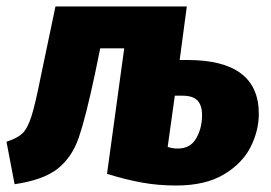

<svg xmlns="http://www.w3.org/2000/svg" viewBox="-37 -553 837 592"><path d="M761 -202Q761 -150 735.5 -99.5Q710 -49 653 -15Q596 19 506 19Q451 19 401 10Q351 1 293 -17L346 -404H272L256 -326Q227 -190 206 -129Q185 -68 141 -33Q97 2 8 15L-17 -116Q17 -127 32.5 -142Q48 -157 60 -194.5Q72 -232 90 -323L134 -533H539L517 -368H541Q761 -368 761 -202ZM586 -198Q586 -228 572 -243Q558 -258 525 -258H502L480 -100Q495 -95 511 -95Q550 -95 568 -126.5Q586 -158 586 -198Z"/></svg>

Font: Trujillo ExtraBold
Style: Italic
Weight: 800
Italic angle: -8°
Designer: Fira Sans original fonts by bBox Type GmbH, Carrois Corporate GbR, & Edenspiekermann AG / Changes by Cristiano Sobral
Foundry: Fira Sans original fonts by bBox Type GmbH, Carrois Corporate GbR, & Edenspiekermann AG / Changes by Cristiano Sobral
Version: Version 4.301;July 28, 2020;FontCreator 13.0.0.2655 64-bit